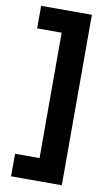

<svg xmlns="http://www.w3.org/2000/svg" viewBox="-96 -718 549 965"><g transform="rotate(10 178.5 -235.0)"><path d="M292 200V-670H33V-555H158V85H33V200Z"/></g></svg>

Font: LT Wave Alt Bold
Style: Regular
Weight: 700
Designer: Daniel Lyons
Version: Version 2.5 (Glyphs App)